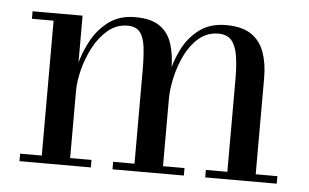

<svg xmlns="http://www.w3.org/2000/svg" viewBox="-41 -528 945 587"><g transform="rotate(5 432.0 -235.0)"><path d="M191 -460V-23H256.5V0H37.5V-23H104V-437H37.5V-460ZM476 -319.5V-23H542V0H323V-23H388.5V-308Q388.5 -350 385 -380Q381.5 -410 369.2 -425.8Q357 -441.5 331 -441.5Q297.5 -441.5 271.2 -419.8Q245 -398 227.2 -364.5Q209.5 -331 200.2 -294.8Q191 -258.5 191 -229L178 -227Q178 -259.5 187.2 -301Q196.5 -342.5 216.8 -381Q237 -419.5 270.2 -444.5Q303.5 -469.5 352 -469.5Q401.5 -469.5 428.2 -450.2Q455 -431 465.5 -397Q476 -363 476 -319.5ZM760.5 -319.5V-23H827V0H607.5V-23H673.5V-308Q673.5 -350 668.5 -380Q663.5 -410 649.8 -425.8Q636 -441.5 610 -441.5Q575.5 -441.5 550 -419.8Q524.5 -398 508.2 -364.5Q492 -331 484 -294.8Q476 -258.5 476 -229L461.5 -227Q461.5 -259.5 469.5 -301Q477.5 -342.5 496.5 -381Q515.5 -419.5 548.5 -444.5Q581.5 -469.5 631 -469.5Q680.5 -469.5 708.5 -450.2Q736.5 -431 748.5 -397Q760.5 -363 760.5 -319.5Z"/></g></svg>

Font: BodoniModa 10 Custom
Style: Regular
Weight: 400
Designer: Owen Earl
Foundry: indestructible type
Version: Version 2.005